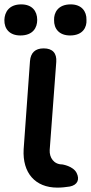

<svg xmlns="http://www.w3.org/2000/svg" viewBox="-66 -809 415 877"><path d="M71 -530 42 -127C36 -19 95 48 196 48C215 48 234 46 253 43C288 36 299 11 284 -19C268 -51 218 -58 218 -58C180 -58 159 -89 161 -124L191 -526C194 -566 174 -588 134 -588H133C95 -588 74 -568 71 -530ZM-46 -718C-47 -677 -22 -647 27 -647C85 -647 104 -683 104 -718C104 -759 80 -789 31 -789C-25 -789 -45 -753 -46 -718ZM181 -718C180 -677 205 -647 254 -647C313 -647 331 -685 329 -718C330 -758 306 -789 257 -789C198 -789 180 -750 181 -718Z"/></svg>

Font: 寒蝉团圆体 Round
Style: Regular
Weight: 500
Designer: 寒蝉字型
Version: Version 2.700;Glyphs 3.1.1 (3135)